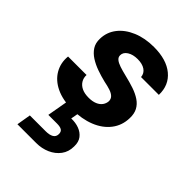

<svg xmlns="http://www.w3.org/2000/svg" viewBox="-224 -615 984 984"><g transform="rotate(45 268.0 -123.5)"><path d="M231 12Q162 12 114 -11Q66 -34 42.5 -74.5Q19 -115 24 -165H158Q157 -143 167.5 -126Q178 -109 198 -99.5Q218 -90 248 -90Q275 -90 294 -98Q313 -106 323 -120Q333 -134 334 -151Q334 -167 323.5 -177.5Q313 -188 293.5 -194.5Q274 -201 248 -206Q215 -214 184 -225Q153 -236 128 -252Q103 -268 88.5 -290.5Q74 -313 75 -345Q76 -393 105 -430.5Q134 -468 185 -489.5Q236 -511 301 -511Q392 -511 443 -469Q494 -427 492 -355H363Q361 -380 340.5 -394Q320 -408 286 -408Q252 -408 230 -394Q208 -380 208 -358Q208 -344 219.5 -334.5Q231 -325 252 -318Q273 -311 302 -304Q340 -295 371 -284.5Q402 -274 425 -258.5Q448 -243 460 -220.5Q472 -198 471 -166Q470 -112 439 -71.5Q408 -31 354 -9.5Q300 12 231 12ZM86 264 99 187H214Q241 187 256.5 178Q272 169 272 149Q272 132 261 125Q250 118 227 118H164L186 -7H270L260 48Q291 47 316.5 56.5Q342 66 357.5 86Q373 106 372 139Q372 178 351 206Q330 234 296 249Q262 264 222 264Z"/></g></svg>

Font: DM Sans 20pt
Style: Bold Italic
Weight: 700
Italic angle: -10°
Version: Version 4.004;gftools[0.9.30]